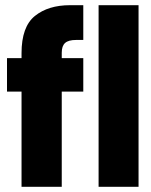

<svg xmlns="http://www.w3.org/2000/svg" viewBox="-20 -720 582 740"><path d="M63 0V-367H7V-496H63V-515Q63 -617 114.5 -658.5Q166 -700 250 -700H301V-566H273Q244 -566 231 -554.5Q218 -543 218 -517V-496H301V-367H218V0ZM360 0V-700H514V0Z"/></svg>

Font: Rethink Sans ExtraBold
Style: Regular
Weight: 800
Designer: The Rethink Sans project authors (Hans Thiessen). DM Sans designed by Colophon Foundry.
Foundry: Rethink Communications LLC
Version: Version 1.001